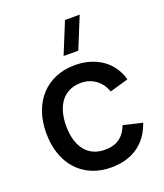

<svg xmlns="http://www.w3.org/2000/svg" viewBox="-147 -893 862 1007"><g transform="rotate(-20 284.0 -390.0)"><path d="M264 -620 335.5 -795H417.5L346 -620ZM301 15Q240 15 191.5 -6Q143 -27 109.2 -64.8Q75.5 -102.5 57.8 -155Q40 -207.5 40 -270Q40 -333.5 58.2 -386Q76.5 -438.5 110.5 -476Q144.5 -513.5 193.2 -534.2Q242 -555 302.5 -555Q347 -555 385.2 -543.5Q423.5 -532 453.8 -510.8Q484 -489.5 505.2 -459Q526.5 -428.5 536.5 -390.5L432.5 -360.5Q417 -406 381.8 -431.2Q346.5 -456.5 301 -456.5Q263.5 -456.5 235.5 -443Q207.5 -429.5 188.8 -405Q170 -380.5 160.5 -346.2Q151 -312 151 -270Q151 -227.5 160.8 -193Q170.5 -158.5 189.5 -134Q208.5 -109.5 236.5 -96.5Q264.5 -83.5 301 -83.5Q352 -83.5 383.2 -106.8Q414.5 -130 430.5 -173.5L536.5 -148.5Q509.5 -68.5 449 -26.8Q388.5 15 301 15Z"/></g></svg>

Font: Vela Sans SemBd
Style: Regular
Weight: 600
Designer: Principal design: Mikhail Sharanda - project Manrope.
Design modification: Ravid Balaliev
Foundry: Mikhail Sharanda
Version: Version 1.001